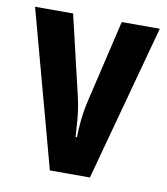

<svg xmlns="http://www.w3.org/2000/svg" viewBox="-67 -603 576 661"><g transform="rotate(10 221.0 -273.0)"><path d="M151 0H291L439 -546H306L239 -261C226 -206 224 -166 223 -129H218C215 -177 214 -215 201 -270L136 -546H3Z"/></g></svg>

Font: Noto Sans Gurmukhi UI ExtraCondensed
Style: Bold
Weight: 700
Width: 2
Designer: Jelle Bosma - Monotype Design Team
Foundry: Monotype Imaging Inc.
Version: Version 2.004